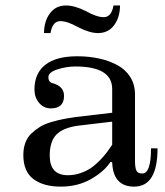

<svg xmlns="http://www.w3.org/2000/svg" viewBox="-20 -675 606 707"><path d="M421.9 -654.8Q421.9 -611.8 400.4 -582.5Q378.9 -553.2 340.8 -553.2Q310.1 -553.2 267.1 -575.2Q228 -597.2 202.1 -597.2Q173.3 -597.2 166 -553.2H142.1Q142.1 -596.2 163.6 -625.5Q185.1 -654.8 223.1 -654.8Q255.4 -654.8 296.9 -633.8Q335.9 -611.8 361.8 -611.8Q390.6 -611.8 397.9 -654.8ZM163.1 -102.1Q163.1 -29.8 230 -29.8Q253.9 -29.8 276.4 -37.6Q298.8 -45.4 314.9 -56.4Q331.1 -67.4 347.4 -84.2Q363.8 -101.1 373 -113.5Q382.3 -126 393.1 -142.1V-227.1L265.1 -211.9Q211.4 -204.1 187.3 -179Q163.1 -153.8 163.1 -102.1ZM167 -275.9Q141.1 -275.9 124 -296.1Q106.9 -316.4 106.9 -345.2Q106.9 -405.3 147 -436.5Q187 -467.8 264.2 -467.8Q307.1 -467.8 344.2 -459.7Q381.3 -451.7 411.6 -435.5Q441.9 -419.4 459.5 -391.6Q477.1 -363.8 477.1 -327.1V-83Q477.1 -57.6 482.2 -46.9Q487.3 -36.1 503.9 -36.1Q536.1 -36.1 536.1 -128.9H560.1Q560.1 12.2 474.1 12.2Q396.5 12.2 393.1 -77.1L387.2 -79.1Q362.8 -42.5 314.2 -15.1Q265.6 12.2 204.1 12.2Q139.6 12.2 102.8 -15.9Q65.9 -43.9 65.9 -104Q65.9 -129.4 73.5 -149.7Q81.1 -169.9 95.9 -183.8Q110.8 -197.8 127.4 -208Q144 -218.3 168.2 -225.3Q192.4 -232.4 212.2 -236.3Q231.9 -240.2 258.8 -244.1L393.1 -259.8V-347.2Q393.1 -430.2 257.8 -430.2Q224.1 -430.2 191.2 -419.4Q158.2 -408.7 158.2 -391.1Q158.2 -371.1 175.8 -368.2Q215.8 -356.4 215.8 -321.8Q215.8 -275.9 167 -275.9Z"/></svg>

Font: New Heterodox Mono
Style: Book
Weight: 400
Designer: Hao Chi Kiang <hello@hckiang.com>, Alexey Kryukov <alexios@thessalonica.org.ru>
Version: Version 0.0.3